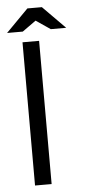

<svg xmlns="http://www.w3.org/2000/svg" viewBox="-74 -762 354 793"><g transform="rotate(-5 103.0 -365.5)"><path d="M107.4 0H38.6V-593.8H107.4ZM223.6 -637.7H159.7L100.1 -678.2L43.5 -637.7H-21.5L70.8 -731.4H130.9Z"/></g></svg>

Font: Meera
Style: Regular
Weight: 400
Designer: Hussain KH and Suresh P for Swathanthra Malayalam Computing (SMC)
Version: Version 7.0.0+20221109